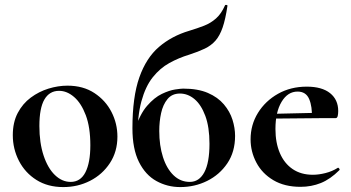

<svg xmlns="http://www.w3.org/2000/svg" viewBox="-20 -747 1424 780"><path d="M237 13Q174 13 128 -16Q82 -45 57 -93.5Q32 -142 32 -198Q32 -250 52 -288Q72 -326 105 -350.5Q138 -375 177 -387Q216 -399 254 -399Q318 -399 363.5 -369Q409 -339 433 -292Q457 -245 457 -192Q457 -131 426.5 -84.5Q396 -38 346 -12.5Q296 13 237 13ZM267 -8Q307 -8 327 -47Q347 -86 347 -157Q347 -230 328.5 -279Q310 -328 281 -353Q252 -378 220 -378Q181 -378 160.5 -343Q140 -308 140 -235Q140 -167 157 -115.5Q174 -64 203 -36Q232 -8 267 -8Z M712 13Q660 13 615.5 -11.5Q571 -36 544.5 -89Q518 -142 518 -226Q518 -353 546 -432.5Q574 -512 626 -556.5Q678 -601 749 -622Q782 -632 809 -642.5Q836 -653 857.5 -672Q879 -691 894 -725Q895 -728 900 -727Q905 -726 904 -723Q896 -669 884.5 -635.5Q873 -602 855.5 -582Q838 -562 812 -549.5Q786 -537 749 -525Q706 -512 668 -491Q630 -470 600.5 -433Q571 -396 554.5 -335.5Q538 -275 538 -182L529 -222Q548 -283 577.5 -317Q607 -351 637.5 -365.5Q668 -380 691.5 -383.5Q715 -387 724 -387Q784 -387 824.5 -369.5Q865 -352 889.5 -323Q914 -294 924.5 -260.5Q935 -227 935 -195Q935 -130 903.5 -83.5Q872 -37 821.5 -12Q771 13 712 13ZM751 -8Q789 -8 810 -47Q831 -86 831 -163Q831 -231 814 -276.5Q797 -322 770 -344.5Q743 -367 711 -367Q679 -367 660.5 -344.5Q642 -322 634.5 -287.5Q627 -253 627 -215Q627 -156 642 -109Q657 -62 685 -35Q713 -8 751 -8Z M1201 12Q1136 12 1090.5 -15Q1045 -42 1021.5 -86.5Q998 -131 998 -181Q998 -240 1028 -288.5Q1058 -337 1109.5 -366Q1161 -395 1226 -395Q1288 -395 1321 -368.5Q1354 -342 1354 -296Q1354 -285 1352 -276Q1350 -267 1343 -267H1247Q1249 -314 1236 -344.5Q1223 -375 1189 -375Q1149 -375 1124 -333.5Q1099 -292 1099 -223Q1099 -167 1117 -125Q1135 -83 1169 -60Q1203 -37 1251 -37Q1275 -37 1302.5 -44Q1330 -51 1352 -65Q1354 -67 1357.5 -63Q1361 -59 1359 -56Q1322 -19 1283.5 -3.5Q1245 12 1201 12ZM1064 -265 1063 -284 1282 -289V-267Z"/></svg>

Font: Cormorant Light
Style: Regular
Weight: 300
Designer: Christian Thalmann (Catharsis Fonts)
Foundry: Catharsis Fonts
Version: Version 4.000